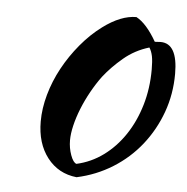

<svg xmlns="http://www.w3.org/2000/svg" viewBox="-43 -515 576 592"><g transform="rotate(5 245.0 -219.0)"><path d="M215 35Q158 29 124 -15Q90 -59 90 -127Q90 -167 102 -210Q114 -253 136 -293.5Q158 -334 188 -370Q218 -406 253 -432Q308 -473 356 -473Q388 -456 419 -402Q424 -402 428 -402.5Q432 -403 437 -403Q490 -403 490 -309Q490 -246 469.5 -189.5Q449 -133 412.5 -87Q376 -41 325.5 -9.5Q275 22 215 35ZM266 -280Q249 -257 234 -230Q219 -203 208 -175.5Q197 -148 191 -122.5Q185 -97 185 -77Q185 -53 193 -31Q201 -9 211 -6Q256 -16 293.5 -43.5Q331 -71 358.5 -112Q386 -153 401.5 -205Q417 -257 417 -316Q417 -342 414 -357Q411 -372 404 -383Q360 -370 325.5 -341Q291 -312 266 -280Z"/></g></svg>

Font: Sweet Mavka Script
Style: Regular
Weight: 500
Designer: Pablo Impallari/Anastassiya Vishnevskaya
Foundry: Pablo Impallari/ Anastassiya Vishnevskaya
Version: Version 2.0/www.impallari.com/   behance.net/sweetcherry